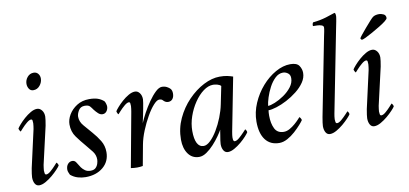

<svg xmlns="http://www.w3.org/2000/svg" viewBox="-65 -878 2327 1093"><g transform="rotate(-10 1098.5 -331.5)"><path d="M108 -315Q109 -320 110.5 -331.5Q112 -343 112 -347Q112 -348 112 -349Q112 -356 111 -363.5Q110 -371 103 -371Q93 -371 77 -357.5Q61 -344 48.5 -330Q36 -316 34 -314Q32 -314 28 -321.5Q24 -329 24 -333Q28 -340 41 -355Q54 -370 72 -386Q90 -402 110 -413.5Q130 -425 147 -425Q163 -425 174.5 -410.5Q186 -396 186 -374Q186 -368 184 -353Q182 -338 179 -322L129 -104Q128 -97 126.5 -86.5Q125 -76 125 -72Q125 -65 126.5 -56.5Q128 -48 135 -48Q146 -48 161.5 -61.5Q177 -75 189.5 -89Q202 -103 203 -104Q205 -104 209 -97.5Q213 -91 213 -86Q209 -79 195 -64Q181 -49 162 -33Q143 -17 122.5 -5.5Q102 6 85 6Q69 6 60.5 -8.5Q52 -23 52 -45Q52 -51 54 -66Q56 -81 59 -97ZM164 -631Q180 -631 189.5 -619.5Q199 -608 199 -592Q199 -570 184 -551.5Q169 -533 146 -533Q130 -533 121.5 -546Q113 -559 113 -575Q113 -597 127.5 -614Q142 -631 164 -631Z M449 -428Q478 -428 497.5 -421.5Q517 -415 533 -401Q537 -396 540 -385.5Q543 -375 543 -370Q543 -354 534 -342Q525 -330 510 -330Q497 -330 485.5 -340.5Q474 -351 464 -364Q456 -376 447.5 -385.5Q439 -395 418 -395Q393 -395 381.5 -375.5Q370 -356 370 -340Q370 -311 391.5 -286.5Q413 -262 435 -236Q458 -210 476 -180.5Q494 -151 494 -114Q494 -60 454.5 -27Q415 6 353 6Q331 6 308.5 -0.5Q286 -7 267 -23Q265 -27 261 -36.5Q257 -46 257 -53Q257 -74 267.5 -86Q278 -98 293 -98Q308 -98 316 -84Q324 -70 335 -54Q343 -43 355.5 -34Q368 -25 387 -25Q407 -25 417 -35Q427 -45 431 -58.5Q435 -72 435 -82Q435 -108 419 -129Q403 -150 384 -172Q359 -201 336.5 -232Q314 -263 314 -305Q314 -333 330.5 -361Q347 -389 377.5 -408.5Q408 -428 449 -428Z M869 -425Q885 -425 897.5 -418.5Q910 -412 917 -404Q925 -394 925 -377Q925 -358 916 -346Q907 -334 890 -334Q874 -334 861 -349Q855 -356 841 -356Q828 -356 808 -334Q788 -312 767.5 -276Q747 -240 730 -198.5Q713 -157 706 -119L684 0Q668 3 651 3Q633 3 615 0L673 -315Q674 -320 675.5 -331.5Q677 -343 677 -347Q677 -348 677 -349Q677 -356 676 -363.5Q675 -371 668 -371Q658 -371 642 -357.5Q626 -344 613.5 -330Q601 -316 599 -314Q597 -314 593.5 -321.5Q590 -329 590 -333Q594 -340 607 -355Q620 -370 638 -386Q656 -402 676 -413.5Q696 -425 713 -425Q729 -425 740 -410.5Q751 -396 751 -374Q751 -368 748.5 -353Q746 -338 743 -322Q739 -298 735 -281Q731 -264 726 -240Q736 -264 753 -295.5Q770 -327 790.5 -356.5Q811 -386 831.5 -405.5Q852 -425 869 -425Z M1203 -425Q1229 -425 1247 -421Q1265 -417 1279 -412L1219 -104Q1218 -99 1216 -85Q1214 -71 1215.5 -59.5Q1217 -48 1225 -48Q1236 -48 1251.5 -61.5Q1267 -75 1280 -89Q1293 -103 1294 -104Q1296 -104 1299.5 -97.5Q1303 -91 1303 -86Q1299 -79 1285.5 -64Q1272 -49 1253 -33Q1234 -17 1213.5 -5.5Q1193 6 1176 6Q1160 6 1151 -8.5Q1142 -23 1142 -45Q1142 -51 1144 -66Q1146 -81 1149 -97Q1151 -111 1152 -116.5Q1153 -122 1154 -127Q1147 -114 1131.5 -92Q1116 -70 1096 -48Q1076 -26 1053.5 -10.5Q1031 5 1010 5Q970 5 947 -27Q924 -59 924 -110Q924 -174 950.5 -231Q977 -288 1019 -331.5Q1061 -375 1109.5 -400Q1158 -425 1203 -425ZM1158 -386Q1130 -386 1101.5 -365Q1073 -344 1049 -308.5Q1025 -273 1010.5 -231Q996 -189 996 -147Q996 -101 1008.5 -76.5Q1021 -52 1046 -52Q1064 -52 1085 -72Q1106 -92 1125.5 -124.5Q1145 -157 1160 -195Q1175 -233 1182 -268L1203 -371Q1196 -379 1182 -382.5Q1168 -386 1158 -386Z M1611 -425Q1649 -425 1662 -405.5Q1675 -386 1675 -364Q1675 -336 1657.5 -310Q1640 -284 1611.5 -261.5Q1583 -239 1551.5 -222.5Q1520 -206 1491 -197Q1462 -188 1444 -188Q1443 -186 1442.5 -173.5Q1442 -161 1442 -157Q1442 -112 1457 -82Q1472 -52 1509 -52Q1526 -52 1543 -61.5Q1560 -71 1575 -84Q1590 -97 1599.5 -107.5Q1609 -118 1610 -119Q1612 -119 1616.5 -112Q1621 -105 1621 -100Q1616 -92 1601 -75Q1586 -58 1565 -39Q1544 -20 1520 -7Q1496 6 1473 6Q1421 6 1393 -31Q1365 -68 1365 -136Q1365 -190 1387.5 -242Q1410 -294 1446 -335Q1482 -376 1525.5 -400.5Q1569 -425 1611 -425ZM1446 -213Q1460 -213 1486 -223.5Q1512 -234 1539 -252.5Q1566 -271 1584.5 -295Q1603 -319 1603 -346Q1603 -366 1589.5 -375.5Q1576 -385 1562 -385Q1537 -385 1516.5 -365.5Q1496 -346 1481 -317.5Q1466 -289 1457 -260.5Q1448 -232 1446 -213Z M1828 -546Q1831 -560 1834 -575Q1837 -590 1837 -598Q1837 -607 1826 -611Q1815 -615 1801.5 -615.5Q1788 -616 1779 -616Q1778 -616 1777 -616Q1775 -619 1776.5 -626.5Q1778 -634 1781 -637Q1822 -641 1858 -652Q1894 -663 1910 -669Q1914 -667 1915 -661Q1916 -655 1916 -650Q1916 -644 1911.5 -619.5Q1907 -595 1903 -577L1810 -104Q1809 -101 1807.5 -88.5Q1806 -76 1806 -72Q1806 -65 1807.5 -56.5Q1809 -48 1816 -48Q1827 -48 1842.5 -61.5Q1858 -75 1871 -89Q1884 -103 1885 -104Q1887 -104 1890.5 -97.5Q1894 -91 1894 -86Q1890 -79 1876 -64Q1862 -49 1843 -33Q1824 -17 1803.5 -5.5Q1783 6 1766 6Q1750 6 1741.5 -8.5Q1733 -23 1733 -45Q1733 -51 1735 -66Q1737 -81 1740 -97Z M2045 -315Q2046 -320 2047.5 -331.5Q2049 -343 2049 -347Q2049 -348 2049 -349Q2049 -356 2048 -363.5Q2047 -371 2040 -371Q2030 -371 2014 -357.5Q1998 -344 1985.5 -330Q1973 -316 1971 -314Q1969 -314 1965 -321.5Q1961 -329 1961 -333Q1965 -340 1978 -355Q1991 -370 2009 -386Q2027 -402 2047 -413.5Q2067 -425 2084 -425Q2100 -425 2111.5 -410.5Q2123 -396 2123 -374Q2123 -368 2121 -353Q2119 -338 2116 -322L2066 -104Q2065 -97 2063.5 -86.5Q2062 -76 2062 -72Q2062 -65 2063.5 -56.5Q2065 -48 2072 -48Q2083 -48 2098.5 -61.5Q2114 -75 2126.5 -89Q2139 -103 2140 -104Q2142 -104 2146 -97.5Q2150 -91 2150 -86Q2146 -79 2132 -64Q2118 -49 2099 -33Q2080 -17 2059.5 -5.5Q2039 6 2022 6Q2006 6 1997.5 -8.5Q1989 -23 1989 -45Q1989 -51 1991 -66Q1993 -81 1996 -97ZM2038 -491Q2036 -491 2033 -494.5Q2030 -498 2030 -500Q2030 -503 2042.5 -518.5Q2055 -534 2072 -554Q2089 -574 2103.5 -590Q2118 -606 2123 -609Q2136 -618 2159 -618Q2169 -618 2183 -612Q2197 -606 2197 -589Q2197 -583 2182.5 -571.5Q2168 -560 2145.5 -546.5Q2123 -533 2100 -520Q2077 -507 2060 -499Q2043 -491 2038 -491Z"/></g></svg>

Font: Amiri
Style: Italic
Weight: 400
Italic angle: 10°
Designer: Khaled Hosny
Version: Version 0.113